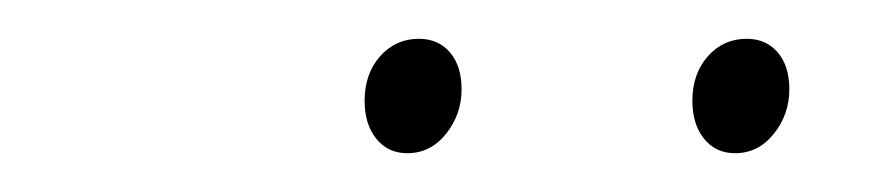

<svg xmlns="http://www.w3.org/2000/svg" viewBox="-20 -742 458 99"><path d="M190 -663Q180 -663 174 -670.5Q168 -678 168 -690Q168 -704 176 -713Q184 -722 196 -722Q206 -722 212 -715Q218 -708 218 -696Q218 -683 210 -673Q202 -663 190 -663ZM359 -663Q349 -663 343 -670.5Q337 -678 337 -690Q337 -704 345 -713Q353 -722 365 -722Q375 -722 381 -715Q387 -708 387 -696Q387 -683 379 -673Q371 -663 359 -663Z"/></svg>

Font: Bitter Thin Thin
Style: Italic
Weight: 250
Italic angle: -9°
Version: Version 2.002